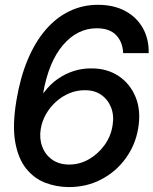

<svg xmlns="http://www.w3.org/2000/svg" viewBox="-20 -757 629 787"><path d="M259.8 9.8Q210 9.3 164.6 -8.3Q119.1 -25.9 86.7 -66.7Q54.2 -107.4 42.2 -175.8Q30.3 -244.1 47.4 -345.7Q63 -439.5 93.5 -512.2Q124 -585 167.5 -635.3Q210.9 -685.5 265.1 -711.4Q319.3 -737.3 381.3 -737.3Q446.3 -737.3 493.4 -711.9Q540.5 -686.5 565.7 -641.6Q590.8 -596.7 589.4 -539.1H484.9Q482.9 -585 456.1 -613Q429.2 -641.1 376.5 -641.1Q296.9 -641.1 238 -572Q179.2 -502.9 156.7 -374.5L162.6 -380.9Q186 -412.1 216.6 -433.3Q247.1 -454.6 282 -465.8Q316.9 -477.1 354 -476.6Q418.9 -477.1 466.6 -445.1Q514.2 -413.1 536.4 -357.7Q558.6 -302.2 546.4 -231Q535.2 -163.1 495.4 -108.2Q455.6 -53.2 395 -21.5Q334.5 10.3 259.8 9.8ZM263.7 -82.5Q306.2 -82.5 344 -104Q381.8 -125.5 408.2 -161.9Q434.6 -198.2 441.4 -242.7Q448.2 -283.2 435.5 -315.9Q422.9 -348.6 395 -368.2Q367.2 -387.7 326.7 -387.2Q294.4 -387.2 264.4 -374.8Q234.4 -362.3 209.7 -340.1Q185.1 -317.9 168.7 -289.3Q152.3 -260.7 147 -228.5Q140.6 -189.5 153.1 -156Q165.5 -122.6 194.1 -102.5Q222.7 -82.5 263.7 -82.5Z"/></svg>

Font: Inter Tight Medium
Style: Italic
Weight: 500
Italic angle: -9.39999°
Designer: Rasmus Andersson
Foundry: rsms
Version: Version 3.004